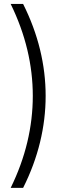

<svg xmlns="http://www.w3.org/2000/svg" viewBox="-20 -792 306 949"><path d="M94.2 -772.5H32.7C106.4 -622.1 142.1 -470.2 142.1 -317.9C142.1 -165.5 106.4 -13.2 32.7 136.7H94.2C168.9 -11.7 205.6 -165 205.6 -317.9C205.6 -471.2 168.9 -623.5 94.2 -772.5Z"/></svg>

Font: Guggenheim Sans Display Light
Style: Regular
Weight: 300
Designer: Modified by Tom Baber under direction of Pentagram Design 2023
Foundry: rsms
Version: Version 1.001;Glyphs 3.1.2 (3151)